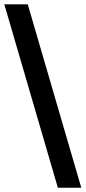

<svg xmlns="http://www.w3.org/2000/svg" viewBox="-28 -800 401 900"><path d="M-7.8 -779.8H102.1L353 80.1H243.2Z"/></svg>

Font: Nacelle Bold
Style: Regular
Weight: 700
Designer: Sora Sagano
Foundry: Sora Sagano
Version: Version 1.000;FEAKit 1.0